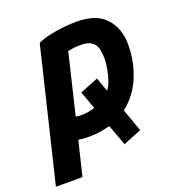

<svg xmlns="http://www.w3.org/2000/svg" viewBox="-175 -645 866 937"><g transform="rotate(-20 258.0 -176.5)"><path d="M-44 185 122 -502Q153 -516 189.5 -523.5Q226 -531 261.5 -534.5Q297 -538 324 -538Q428 -538 476.5 -484.5Q525 -431 525 -347Q525 -259 492.5 -180.5Q460 -102 395 -52L437 66L342 104L302 -4Q278 2 251 6.5Q224 11 193 11Q171 11 159 9.5Q147 8 137 7L94 185ZM191 -101Q232 -101 263 -113L230 -205L325 -243L351 -170Q365 -188 374 -215Q383 -242 388 -271Q393 -300 393 -323Q393 -351 387 -374Q381 -397 362.5 -410.5Q344 -424 306 -424Q283 -424 267.5 -422Q252 -420 239 -417L164 -104Q169 -103 176.5 -102Q184 -101 191 -101Z"/></g></svg>

Font: Ubuntu Sans Mono
Style: Italic
Weight: 400
Italic angle: -13.5°
Monospace: yes
Designer: Dalton Maag Ltd
Foundry: Dalton Maag Ltd
Version: Version 1.006